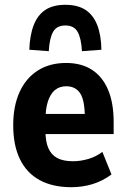

<svg xmlns="http://www.w3.org/2000/svg" viewBox="-20 -768 526 799"><path d="M277 11Q199 11 145 -18.5Q91 -48 63 -105.5Q35 -163 35 -247Q35 -326 61 -384Q87 -442 136.5 -474Q186 -506 255 -506Q318 -506 362 -478Q406 -450 429.5 -395Q453 -340 453 -260V-210H152V-294H347L333 -277Q333 -351 313.5 -380Q294 -409 256 -409Q228 -409 209 -393.5Q190 -378 179.5 -346.5Q169 -315 169 -263V-225Q169 -180 181 -152Q193 -124 218 -110.5Q243 -97 284 -97Q315 -97 347.5 -106.5Q380 -116 406 -136L444 -42Q406 -14 364 -1.5Q322 11 277 11ZM183 -555 102 -561Q104 -622 120.5 -664Q137 -706 169 -727Q201 -748 252 -748Q303 -748 335.5 -727Q368 -706 384.5 -664Q401 -622 402 -561L321 -555Q318 -609 303 -635.5Q288 -662 252 -662Q216 -662 201 -635.5Q186 -609 183 -555Z"/></svg>

Font: Nunito Sans 10pt Condensed ExtraBold
Style: Regular
Weight: 800
Width: 3
Designer: Vernon Adams
Foundry: Vernon Adams
Version: Version 3.101;gftools[0.9.27]